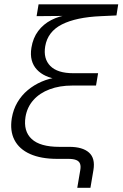

<svg xmlns="http://www.w3.org/2000/svg" viewBox="-20 -748 577 904"><path d="M343.8 136.2 357.9 53.2Q361.3 34.2 356.7 22.5Q352.1 10.7 338.6 5.4Q325.2 0 302.2 0H249.5Q172.9 0 121.6 -22.9Q70.3 -45.9 48.1 -88.9Q25.9 -131.8 35.6 -191.9Q42.5 -232.9 62 -266.1Q81.5 -299.3 110.8 -323.7Q140.1 -348.1 175.8 -363.5Q211.4 -378.9 250 -383.8L250.5 -375.5Q220.2 -379.4 195.6 -390.6Q170.9 -401.9 153.6 -420.4Q136.2 -439 129.4 -464.6Q122.6 -490.2 127.9 -523.4Q135.3 -569.3 159.7 -601.8Q184.1 -634.3 221.4 -653.6Q258.8 -672.9 305.2 -678.7L306.2 -673.3L152.3 -671.9L161.6 -727.5H536.6L528.3 -675.3L455.1 -671.9Q338.9 -667 271.7 -633.1Q204.6 -599.1 192.9 -530.3Q183.1 -471.7 216.8 -437.5Q250.5 -403.3 325.2 -403.3H441.9L432.1 -345.2H320.3Q260.7 -345.2 213.9 -327.6Q167 -310.1 137.5 -277.1Q107.9 -244.1 100.1 -197.8Q89.4 -130.4 129.2 -93.5Q168.9 -56.6 259.3 -56.6H306.2Q368.7 -56.6 398.9 -29.8Q429.2 -2.9 419.9 52.7L405.8 136.2Z"/></svg>

Font: Inter 28pt Light
Style: Italic
Weight: 300
Italic angle: -9.3988°
Designer: Rasmus Andersson
Foundry: rsms
Version: Version 4.001;git-66647c0bb